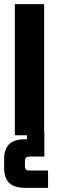

<svg xmlns="http://www.w3.org/2000/svg" viewBox="-24 -656 282 931"><path d="M122 171H209V255H101Q44 255 20 230.5Q-4 206 -4 158V116Q-4 68 20 43.5Q44 19 101 19H107V0H48V-636H190V-14H191V103H122Q108 103 102.5 108Q97 113 97 125V150Q97 162 102.5 166.5Q108 171 122 171Z"/></svg>

Font: Teko Semibold
Style: Regular
Weight: 600
Designer: Manushi Parikh, Jonny Pinhorn
Foundry: Indian Type Foundry
Version: Version 1.105;PS 1.0;hotconv 1.0.78;makeotf.lib2.5.61930; tt